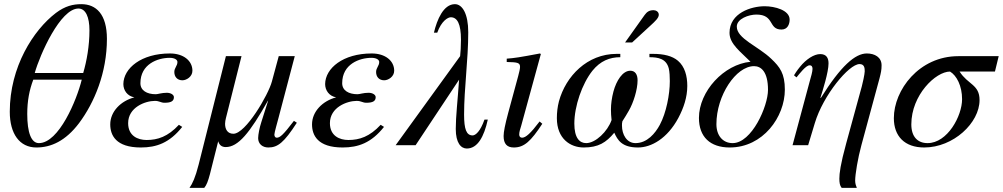

<svg xmlns="http://www.w3.org/2000/svg" viewBox="-20 -698 4821 923"><path d="M494 -511C494 -630 442 -678 371 -678C331 -678 293 -669 249 -636C140 -553 27 -376 27 -161C27 -55 74 11 155 11C225 11 295 -20 360 -106C434 -205 494 -349 494 -511ZM147 -347C172 -436 270 -657 357 -657C392 -657 410 -616 410 -552C410 -477 397 -405 380 -347ZM373 -315C349 -217 263 -10 167 -10C130 -10 111 -61 111 -150C111 -213 121 -265 140 -315Z M840 -98C787 -41 738 -25 685 -25C642 -25 596 -45 596 -106C596 -182 678 -213 725 -213C746 -213 753 -204 771 -204C804 -204 816 -213 816 -231C816 -243 800 -252 782 -252C757 -252 739 -245 729 -245C686 -245 655 -263 655 -298C655 -390 738 -420 796 -420C819 -420 833 -411 833 -400C833 -381 818 -372 818 -352C818 -328 833 -312 857 -312C876 -312 905 -329 905 -358C905 -406 862 -441 797 -441C659 -441 574 -370 573 -294C573 -264 592 -236 626 -230C561 -213 510 -162 510 -100C510 -48 537 11 657 11C732 11 795 -11 856 -88Z M1393 -117C1341 -49 1326 -36 1310 -36C1303 -36 1299 -43 1299 -51C1299 -61 1314 -112 1318 -128L1397 -428H1320L1287 -306C1270 -242 1161 -55 1102 -55C1074 -55 1062 -76 1062 -103C1062 -112 1064 -121 1066 -130L1141 -428H1066L935 93C919 156 905 185 891 205H962C984 179 990 131 1029 -19C1034 -1 1046 9 1065 9C1125 9 1180 -58 1268 -214H1269L1236 -110C1228 -86 1221 -51 1221 -34C1221 -6 1242 11 1270 11C1315 11 1345 -12 1407 -108Z M1810 -98C1757 -41 1708 -25 1655 -25C1612 -25 1566 -45 1566 -106C1566 -182 1648 -213 1695 -213C1716 -213 1723 -204 1741 -204C1774 -204 1786 -213 1786 -231C1786 -243 1770 -252 1752 -252C1727 -252 1709 -245 1699 -245C1656 -245 1625 -263 1625 -298C1625 -390 1708 -420 1766 -420C1789 -420 1803 -411 1803 -400C1803 -381 1788 -372 1788 -352C1788 -328 1803 -312 1827 -312C1846 -312 1875 -329 1875 -358C1875 -406 1832 -441 1767 -441C1629 -441 1544 -370 1543 -294C1543 -264 1562 -236 1596 -230C1531 -213 1480 -162 1480 -100C1480 -48 1507 11 1627 11C1702 11 1765 -11 1826 -88Z M2309 -123C2289 -66 2266 -47 2252 -47C2222 -47 2211 -77 2211 -147C2211 -274 2231 -409 2231 -543C2231 -633 2202 -678 2167 -678C2112 -678 2081 -604 2066 -541H2082C2102 -597 2133 -615 2147 -615C2178 -615 2196 -584 2196 -507C2196 -475 2194 -446 2192 -428L1882 0H1978L2187 -315C2180 -213 2171 -138 2171 -78C2171 -11 2196 16 2224 16C2276 16 2307 -41 2325 -123Z M2574 -114C2531 -57 2507 -36 2490 -36C2482 -36 2476 -41 2476 -51C2476 -65 2481 -78 2486 -95L2580 -438L2576 -441C2475 -422 2455 -419 2416 -416V-400C2470 -399 2480 -396 2480 -376C2480 -368 2476 -350 2471 -332L2423 -155C2408 -99 2401 -64 2401 -44C2401 -7 2417 11 2450 11C2500 11 2532 -19 2587 -103Z M2985 -494H3019L3107 -575C3130 -596 3147 -612 3147 -627C3147 -642 3133 -649 3122 -649C3101 -649 3090 -641 3079 -626ZM3102 -439V-423C3144 -423 3183 -416 3195 -369C3199 -354 3200 -326 3200 -308C3200 -244 3183 -156 3152 -98C3130 -57 3091 -10 3035 -10C2993 -10 2970 -51 2970 -94C2970 -101 2970 -108 2972 -115C2982 -130 2995 -152 3003 -166C3025 -204 3045 -267 3045 -312C3045 -339 3034 -358 3010 -358C2973 -358 2943 -310 2929 -258C2921 -228 2917 -197 2917 -172C2917 -158 2918 -136 2920 -121C2901 -66 2843 -10 2798 -10C2766 -10 2741 -35 2741 -104C2741 -187 2778 -295 2828 -358C2866 -405 2911 -423 2962 -423V-439H2944C2803 -439 2700 -332 2667 -211C2660 -184 2657 -157 2657 -130C2657 -31 2722 11 2786 11C2857 11 2894 -13 2933 -60C2949 -25 2969 11 3047 11C3111 11 3188 -32 3241 -131C3267 -180 3284 -231 3284 -285C3284 -333 3272 -378 3239 -406C3212 -429 3171 -439 3120 -439Z M3776 -604C3776 -649 3705 -668 3656 -668C3592 -668 3487 -636 3487 -540C3487 -486 3543 -447 3588 -401C3460 -389 3340 -259 3340 -131C3340 -40 3394 11 3488 11C3648 11 3753 -136 3753 -267C3753 -345 3729 -376 3688 -415C3625 -476 3522 -512 3522 -570C3522 -608 3580 -628 3616 -628C3705 -628 3672 -556 3737 -556C3767 -556 3776 -583 3776 -604ZM3672 -266C3672 -187 3594 -10 3502 -10C3455 -10 3424 -46 3424 -101C3424 -239 3518 -380 3605 -380C3639 -380 3672 -353 3672 -266Z M3924 -228C3935 -263 3963 -351 3963 -393C3963 -418 3954 -438 3923 -438C3893 -438 3855 -413 3826 -377C3811 -359 3800 -341 3797 -336L3809 -326C3824 -344 3854 -384 3872 -384C3883 -384 3886 -376 3886 -367C3886 -353 3879 -330 3872 -305L3790 0H3865L3897 -106C3937 -240 4061 -390 4112 -390C4136 -390 4137 -370 4137 -355C4137 -342 4126 -293 4123 -283L4048 -9C4020 93 4015 136 4015 161C4015 179 4017 194 4026 205H4099C4096 198 4091 185 4091 171C4091 140 4104 62 4121 0L4208 -321C4215 -348 4218 -362 4218 -384C4218 -423 4185 -441 4147 -441C4091 -441 4022 -381 3926 -227Z M4781 -428H4587C4398 -428 4277 -265 4277 -130C4277 -43 4329 11 4423 11C4563 11 4689 -107 4689 -217C4689 -292 4633 -291 4593 -354H4763ZM4605 -221C4605 -141 4535 -10 4439 -10C4392 -10 4361 -40 4361 -100C4361 -241 4478 -354 4547 -354C4579 -335 4605 -285 4605 -221Z"/></svg>

Font: STIXGeneral
Style: Italic
Weight: 400
Italic angle: -16.33°
Designer: MicroPress Inc., with final additions and corrections provided by Coen Hoffman, Elsevier (retired)
Version: Version 1.1.0